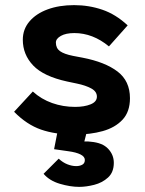

<svg xmlns="http://www.w3.org/2000/svg" viewBox="-20 -505 567 749"><path d="M272 20Q196 20 140 0.5Q84 -19 35 -69L108 -148Q141 -118 183.5 -103Q226 -88 273 -88Q309 -88 333.5 -98Q358 -108 358 -128Q358 -148 336 -160Q314 -172 280 -179L242 -187Q150 -207 109.5 -249.5Q69 -292 69 -350Q69 -391 95 -421.5Q121 -452 166 -468.5Q211 -485 269 -485Q327 -485 379.5 -467Q432 -449 478 -406L405 -324Q342 -376 270 -376Q237 -376 217.5 -365Q198 -354 198 -339Q198 -317 214 -305.5Q230 -294 265 -287L302 -280Q390 -263 438.5 -226Q487 -189 487 -122Q487 -69 458 -38Q429 -7 380.5 6.5Q332 20 272 20ZM289 224Q254 224 213.5 212Q173 200 150 173L209 114Q225 129 243 136Q261 143 277 143Q291 143 301 137.5Q311 132 311 119Q311 106 294 97.5Q277 89 247 85L191 77L210 -20H326L309 47Q322 46 335 48Q380 52 402 75.5Q424 99 424 130Q424 167 401.5 187.5Q379 208 347.5 216Q316 224 289 224Z"/></svg>

Font: Kreadon
Style: Bold
Weight: 700
Designer: Reiya WATANABE
Foundry: StudioGnu
Version: Version 1.003; ttfautohint (v1.8.4.7-5d5b);gftools[0.9.32]